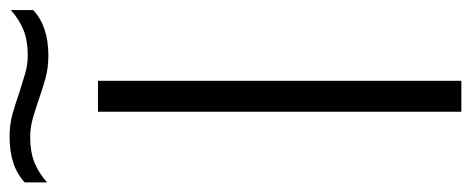

<svg xmlns="http://www.w3.org/2000/svg" viewBox="-346 -656 960 391"><g transform="rotate(-90 133.5 -460.0)"><path d="M102 0V-740H165V0ZM216 -841Q191 -841 168.8 -847.2Q146.5 -853.5 125.5 -861Q106.5 -867.5 88 -872.8Q69.5 -878 50 -878Q20.5 -878 -1 -869.5Q-22.5 -861 -42 -843.5V-889Q-9.5 -920 51 -920Q76 -920 98.2 -913.8Q120.5 -907.5 141.5 -900Q160.5 -894 179 -888.5Q197.5 -883 217 -883Q246.5 -883 268 -891.5Q289.5 -900 309 -917.5V-872Q276.5 -841 216 -841Z"/></g></svg>

Font: Encode Sans Expanded Expanded Light
Style: Regular
Weight: 300
Width: 7
Designer: Multiple Designers
Foundry: Impallari Type
Version: Version 3.000; ttfautohint (v1.8.3) -l 8 -r 50 -G 200 -x 14 